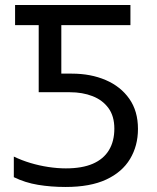

<svg xmlns="http://www.w3.org/2000/svg" viewBox="-20 -734 624 764"><path d="M241 10Q183 10 131.5 1.5Q80 -7 35 -29V-111Q66 -96 101 -85.5Q136 -75 172.5 -69.5Q209 -64 242 -64Q307 -64 349.5 -82.5Q392 -101 413.5 -136.5Q435 -172 435 -222Q435 -272 411.5 -304Q388 -336 348 -351.5Q308 -367 258 -367H134V-634H40V-714H499V-634H224V-441H266Q341 -441 400.5 -415.5Q460 -390 494.5 -341Q529 -292 529 -221Q529 -154 497.5 -101.5Q466 -49 402.5 -19.5Q339 10 241 10Z"/></svg>

Font: Noto Sans Ambassadori
Style: Regular
Weight: 400
Designer: Monotype Design Team
Foundry: Monotype Imaging Inc.
Version: Version 2.013